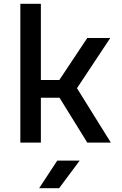

<svg xmlns="http://www.w3.org/2000/svg" viewBox="-20 -750 640 1010"><path d="M195 0V-236H293L439 0H563L385 -286L560 -550H439L292 -329H195V-730H87V0ZM291 240 399 95H281L186 240Z"/></svg>

Font: Tekne LDO SemiBold
Style: Regular
Weight: 600
Monospace: yes
Designer: Alessio Laiso, Mario Rullo, Paolo Rosset
Foundry: Alessio Laiso
Version: Version 1.000;hotconv 1.0.109;makeotfexe 2.5.65596